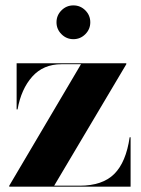

<svg xmlns="http://www.w3.org/2000/svg" viewBox="-20 -696 526 716"><path d="M190.7 -612.9Q190.7 -638.8 209.3 -657.4Q227.8 -675.9 253.7 -675.9Q279.6 -675.9 298.2 -657.4Q316.7 -638.8 316.7 -612.9Q316.7 -587 298.2 -568.5Q279.6 -549.9 253.7 -549.9Q227.8 -549.9 209.3 -568.5Q190.7 -587 190.7 -612.9ZM209 -456.5Q141.5 -456.5 100.2 -410.2Q59 -364 45.5 -288H42V-460H451V-456.5L182 -3.5H277Q362 -3.5 406 -47.2Q450 -91 463.5 -184H467V0H14.5V-3.5L282 -456.5Z"/></svg>

Font: Bodoni* 48
Style: Bold
Weight: 700
Version: Version 2.2